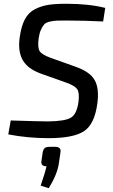

<svg xmlns="http://www.w3.org/2000/svg" viewBox="-20 -722 602 1020"><path d="M332 -283 197 -331Q126 -357 100 -404Q74 -451 85 -526Q93 -583 112 -619Q131 -655 164.5 -672.5Q198 -690 235.5 -696Q273 -702 332 -702Q452 -702 539 -680L528 -608Q425 -613 332 -613Q298 -613 282.5 -612.5Q267 -612 246 -607.5Q225 -603 215.5 -593Q206 -583 197.5 -564Q189 -545 185 -516Q179 -467 191.5 -449Q204 -431 251 -414L383 -367Q459 -340 483.5 -295.5Q508 -251 497 -171Q482 -61 425.5 -24.5Q369 12 237 12Q128 12 24 -8L37 -82Q193 -77 236 -77Q324 -78 356 -96.5Q388 -115 397 -181Q403 -230 390 -248.5Q377 -267 332 -283ZM247 58H273Q307 58 301 89L293 144Q285 203 239 278L196 264Q220 195 227 161Q213 162 205.5 155Q198 148 200 135L207 86Q211 69 219 63.5Q227 58 247 58Z"/></svg>

Font: Exo 2.0 Medium
Style: Italic
Weight: 500
Italic angle: -8°
Designer: Natanael Gama
Version: Version 1.001;PS 001.001;hotconv 1.0.70;makeotf.lib2.5.58329